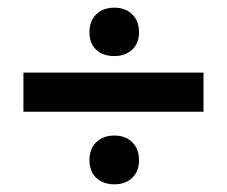

<svg xmlns="http://www.w3.org/2000/svg" viewBox="-20 -470 590 500"><path d="M213 -386Q213 -415 230.5 -432.5Q248 -450 278 -450Q307 -450 324.5 -432.5Q342 -415 342 -386Q342 -358 324.5 -341Q307 -324 278 -324Q248 -324 230.5 -340.5Q213 -357 213 -386ZM41 -281H510V-179H41ZM213 -53Q213 -82 230.5 -99.5Q248 -117 278 -117Q307 -117 324.5 -99.5Q342 -82 342 -53Q342 -24 324.5 -7Q307 10 278 10Q248 10 230.5 -7Q213 -24 213 -53Z"/></svg>

Font: Ysabeau Ultrabold
Style: Regular
Weight: 800
Designer: Christian Thalmann (Catharsis Fonts)
Version: Version 0.003